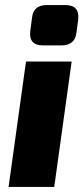

<svg xmlns="http://www.w3.org/2000/svg" viewBox="-20 -741 331 761"><path d="M264 -497 195 0H14L83 -497ZM238 -721Q267 -721 280 -707Q293 -693 290 -664L283 -611Q277 -561 223 -561H151Q93 -561 100 -618L107 -671Q112 -721 166 -721Z"/></svg>

Font: Exo 2 ExtraBold
Style: Italic
Weight: 800
Italic angle: -8°
Designer: Natanael Gama
Foundry: Natanael Gama
Version: Version 2.010